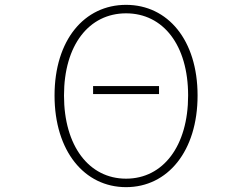

<svg xmlns="http://www.w3.org/2000/svg" viewBox="-20 -759 1040 792"><path d="M364 -371H636V-404H364ZM500 13C672 13 795 -136 795 -365C795 -594 672 -739 500 -739C328 -739 205 -594 205 -365C205 -136 328 13 500 13ZM500 -22C347 -22 244 -157 244 -365C244 -573 347 -704 500 -704C653 -704 756 -573 756 -365C756 -157 653 -22 500 -22Z"/></svg>

Font: Harano Aji Gothic CN ExtraLight
Style: Regular
Weight: 250
Foundry: Masamichi Hosoda
Version: HaranoAjiGothicCN-ExtraLight version 20230610;ttx 4.39.4